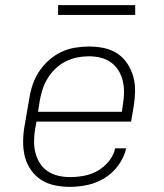

<svg xmlns="http://www.w3.org/2000/svg" viewBox="-20 -719 640 747"><path d="M252 8Q222 8 193 2Q164 -4 140.5 -19Q117 -34 100.5 -57.5Q84 -81 77 -108.5Q70 -136 70 -166Q70 -196 75 -226L94 -336Q98 -363 107 -389.5Q116 -416 132 -440.5Q148 -465 170 -484.5Q192 -504 218 -516.5Q244 -529 272 -533.5Q300 -538 327 -538Q356 -538 385 -532Q414 -526 437 -510.5Q460 -495 475.5 -471.5Q491 -448 498.5 -421Q506 -394 505.5 -364Q505 -334 500 -304L490 -246H122L117 -219Q113 -196 112.5 -172Q112 -148 117.5 -126Q123 -104 134.5 -85Q146 -66 164.5 -53.5Q183 -41 205.5 -35.5Q228 -30 252 -30Q279 -30 306.5 -35Q334 -40 359 -54Q384 -68 403 -91Q422 -114 428 -142H471Q463 -107 441 -76.5Q419 -46 387.5 -26.5Q356 -7 321 0.5Q286 8 252 8ZM454 -284 458 -311Q462 -334 462.5 -357.5Q463 -381 458 -403Q453 -425 441.5 -444Q430 -463 412 -476Q394 -489 371.5 -494.5Q349 -500 326 -500Q303 -500 280.5 -495.5Q258 -491 236.5 -480.5Q215 -470 197 -453Q179 -436 166.5 -416Q154 -396 146.5 -374Q139 -352 135 -329L128 -284ZM506 -661H206V-699H506Z"/></svg>

Font: Iosevka Curly Slab XLtExObl
Style: Regular
Weight: 200
Width: 7
Italic angle: -9°
Monospace: yes
Designer: Belleve Invis
Foundry: Belleve Invis
Version: Version 11.0.0; ttfautohint (v1.8.3)